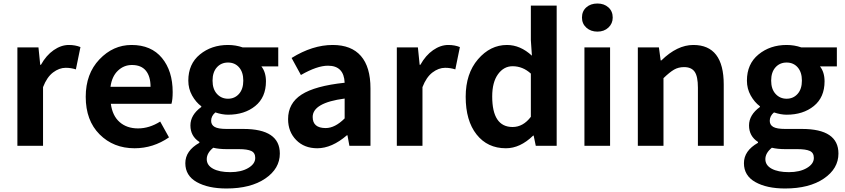

<svg xmlns="http://www.w3.org/2000/svg" viewBox="-20 -830 4810 1093"><path d="M79 0V-560H199L209 -461H213Q243 -515 285.5 -544.5Q328 -574 372 -574Q409 -574 438 -562L412 -435Q384 -444 354 -444Q317 -444 282 -417.5Q247 -391 225 -334V0Z M746 14Q626 14 547 -65Q468 -144 468 -279Q468 -410 546 -492Q624 -574 729 -574Q841 -574 902 -500Q963 -426 963 -306Q963 -262 956 -239H611Q620 -171 661 -135Q702 -99 766 -99Q830 -99 892 -138L942 -48Q852 14 746 14ZM609 -336H837Q837 -395 810.5 -427.5Q784 -460 731 -460Q685 -460 651 -427.5Q617 -395 609 -336Z M1269 243Q1165 243 1100 206.5Q1035 170 1035 99Q1035 28 1115 -17V-22Q1064 -55 1064 -116Q1064 -176 1126 -221V-225Q1095 -248 1073.5 -286.5Q1052 -325 1052 -371Q1052 -466 1118 -520Q1184 -574 1278 -574Q1322 -574 1362 -560H1564V-452H1468Q1494 -419 1494 -367Q1494 -276 1433 -226.5Q1372 -177 1278 -177Q1245 -177 1206 -190Q1182 -170 1182 -142Q1182 -119 1202 -107.5Q1222 -96 1270 -96H1365Q1573 -96 1573 44Q1573 130 1490 186.5Q1407 243 1269 243ZM1215 -295.5Q1240 -268 1278 -268Q1316 -268 1340.5 -295.5Q1365 -323 1365 -371Q1365 -419 1341 -446.5Q1317 -474 1278 -474Q1239 -474 1214.5 -446.5Q1190 -419 1190 -371Q1190 -323 1215 -295.5ZM1433 69Q1433 40 1410.5 29.5Q1388 19 1340 19H1272Q1226 19 1194 11Q1157 41 1157 76Q1157 111 1193 130.5Q1229 150 1291 150Q1353 150 1393 126.5Q1433 103 1433 69Z M1786 14Q1712 14 1666 -33Q1620 -80 1620 -152Q1620 -242 1696.5 -291.5Q1773 -341 1942 -359Q1938 -456 1847 -456Q1785 -456 1693 -403L1640 -500Q1759 -574 1874 -574Q1980 -574 2034.5 -511.5Q2089 -449 2089 -327V0H1969L1958 -60H1955Q1869 14 1786 14ZM1834 -101Q1887 -101 1942 -156V-269Q1760 -245 1760 -164Q1760 -101 1834 -101Z M2239 0V-560H2359L2369 -461H2373Q2403 -515 2445.5 -544.5Q2488 -574 2532 -574Q2569 -574 2598 -562L2572 -435Q2544 -444 2514 -444Q2477 -444 2442 -417.5Q2407 -391 2385 -334V0Z M2860 14Q2755 14 2693 -64.5Q2631 -143 2631 -279Q2631 -411 2701 -492.5Q2771 -574 2866 -574Q2942 -574 3008 -513L3002 -601V-798H3149V0H3030L3018 -58H3015Q2941 14 2860 14ZM2898 -107Q2958 -107 3002 -165V-411Q2956 -453 2898 -453Q2848 -453 2815 -407.5Q2782 -362 2782 -281Q2782 -107 2898 -107Z M3307 0V-560H3453V0ZM3293 -730Q3293 -766 3317.5 -788Q3342 -810 3381 -810Q3419 -810 3443.5 -788Q3468 -766 3468 -730Q3468 -696 3443.5 -673Q3419 -650 3381 -650Q3343 -650 3318 -672.5Q3293 -695 3293 -730Z M3611 0V-560H3731L3741 -486H3745Q3835 -574 3927 -574Q4100 -574 4100 -349V0H3953V-331Q3953 -395 3934.5 -421.5Q3916 -448 3874 -448Q3842 -448 3817 -433.5Q3792 -419 3757 -385V0Z M4449 243Q4345 243 4280 206.5Q4215 170 4215 99Q4215 28 4295 -17V-22Q4244 -55 4244 -116Q4244 -176 4306 -221V-225Q4275 -248 4253.5 -286.5Q4232 -325 4232 -371Q4232 -466 4298 -520Q4364 -574 4458 -574Q4502 -574 4542 -560H4744V-452H4648Q4674 -419 4674 -367Q4674 -276 4613 -226.5Q4552 -177 4458 -177Q4425 -177 4386 -190Q4362 -170 4362 -142Q4362 -119 4382 -107.5Q4402 -96 4450 -96H4545Q4753 -96 4753 44Q4753 130 4670 186.5Q4587 243 4449 243ZM4395 -295.5Q4420 -268 4458 -268Q4496 -268 4520.5 -295.5Q4545 -323 4545 -371Q4545 -419 4521 -446.5Q4497 -474 4458 -474Q4419 -474 4394.5 -446.5Q4370 -419 4370 -371Q4370 -323 4395 -295.5ZM4613 69Q4613 40 4590.5 29.5Q4568 19 4520 19H4452Q4406 19 4374 11Q4337 41 4337 76Q4337 111 4373 130.5Q4409 150 4471 150Q4533 150 4573 126.5Q4613 103 4613 69Z"/></svg>

Font: Noto Sans Korean Bold
Style: Bold
Weight: 700
Designer: Ryoko NISHIZUKA  (kana & ideographs); Paul D. Hunt (Latin, Greek & Cyrillic); Wenlong ZHANG  (bopomofo); Sandoll Communi
Foundry: Adobe Systems Incorporated
Version: Version 1.000;PS 1;hotconv 1.0.78;makeotf.lib2.5.61930